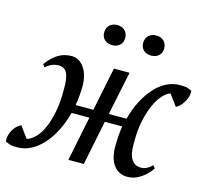

<svg xmlns="http://www.w3.org/2000/svg" viewBox="-127 -835 1039 961"><g transform="rotate(15 393.0 -354.5)"><path d="M58 -430Q84 -466 115 -486Q146 -506 187 -506Q208 -506 224.5 -495.5Q241 -485 253 -467Q265 -449 271 -425.5Q277 -402 277 -377Q277 -323 268 -274H360L406 -500H487L440 -274H532Q545 -325 567 -367.5Q589 -410 616.5 -441Q644 -472 677.5 -489Q711 -506 747 -506Q774 -506 785 -502.5Q796 -499 809 -493Q810 -482 807.5 -468.5Q805 -455 798 -441.5Q791 -428 780.5 -415.5Q770 -403 755 -395L712 -453Q694 -448 674 -427Q654 -406 637 -369.5Q620 -333 609 -281.5Q598 -230 599 -164Q598 -107 615.5 -81.5Q633 -56 664 -56Q681 -56 694.5 -63Q708 -70 722 -84L733 -70Q713 -39 680 -16.5Q647 6 611 6Q585 6 566.5 -4.5Q548 -15 536 -33Q524 -51 518.5 -74.5Q513 -98 513 -124Q513 -152 515 -178.5Q517 -205 521 -231H431L384 0H304L351 -231H259Q245 -179 223 -135.5Q201 -92 172.5 -60.5Q144 -29 110.5 -11.5Q77 6 41 6Q13 6 1.5 2Q-10 -2 -22 -7Q-24 -20 -21 -35Q-18 -50 -11 -63.5Q-4 -77 7 -88.5Q18 -100 32 -106L75 -47Q97 -53 118.5 -74.5Q140 -96 156 -132.5Q172 -169 182 -220Q192 -271 191 -336Q192 -393 179 -418.5Q166 -444 136 -444Q99 -444 69 -416ZM312 -662Q312 -686 327 -700.5Q342 -715 367 -715Q391 -715 406 -700.5Q421 -686 421 -662Q421 -639 406 -625Q391 -611 367 -611Q342 -611 327 -625Q312 -639 312 -662ZM514 -662Q514 -686 529 -700.5Q544 -715 568 -715Q593 -715 608 -700.5Q623 -686 623 -662Q623 -639 608 -625Q593 -611 568 -611Q544 -611 529 -625Q514 -639 514 -662Z"/></g></svg>

Font: PTSerifItalic
Style: Italic
Weight: 400
Italic angle: -12°
Designer: A.Korolkova, O.Umpeleva, V.Yefimov
Foundry: ParaType Ltd
Version: Version 1.000W OFL